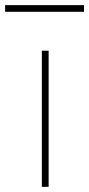

<svg xmlns="http://www.w3.org/2000/svg" viewBox="-74 -725 346 745"><path d="M114.7 0H88.4V-528.3H114.7ZM252 -679.2H-54.2V-705.1H252Z"/></svg>

Font: Roboto-Thin
Style: Regular
Weight: 250
Designer: Google
Version: Version 1.100141; 2013; ttfautohint (v0.94.14-c901) -l 8 -r 